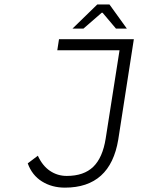

<svg xmlns="http://www.w3.org/2000/svg" viewBox="-20 -840 640 872"><path d="M309.1 -710 421.9 -819.8H477.1L556.2 -710H506.8L445.8 -782.2H441.9L358.9 -710ZM274.9 12.2Q215.8 12.2 170.7 -15.9Q125.5 -43.9 106 -98.1L151.9 -132.8Q172.9 -86.9 207 -64Q241.2 -41 283.2 -41Q360.8 -41 403.6 -82.5Q446.3 -124 460 -210.9L522.9 -611.8H240.2L248 -662.1H587.9L517.1 -206.1Q481 12.2 274.9 12.2Z"/></svg>

Font: Office Code Pro D Light Italic
Style: Regular
Weight: 300
Italic angle: -9°
Designer: Nathan Rutzky & Paul D. Hunt
Foundry: Adobe Systems Incorporated
Version: Version 1.004;PS 001.004;hotconv 1.0.70;makeotf.lib2.5.58329